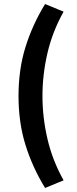

<svg xmlns="http://www.w3.org/2000/svg" viewBox="-20 -755 384 954"><path d="M204 179Q141 76 106.5 -35Q72 -146 72 -278Q72 -410 106.5 -521Q141 -632 204 -735L296 -697Q241 -599 216 -492Q191 -385 191 -278Q191 -171 216 -64Q241 43 296 141Z"/></svg>

Font: TT Toshiba Sans
Style: Bold
Weight: 700
Designer: Paul D. Hunt
Foundry: Toshiba Corporation
Version: Version 2.020;PS 2.000;hotconv 1.0.86;makeotf.lib2.5.63406